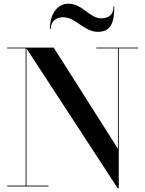

<svg xmlns="http://www.w3.org/2000/svg" viewBox="-20 -1007 785 1037"><path d="M321.5 -914C388.5 -914 435 -835 508 -835C574.5 -835 597.5 -877 597.5 -972H593C593 -927.5 568 -908 525.5 -908C465.5 -908 425 -987 349 -987C292.5 -987 249.5 -935 249.5 -850H254C254 -894.5 286 -914 321.5 -914ZM19 -4.5V0H241.5V-4.5H123V-745.5L616 10H621.5V-745.5H726.5V-750H500V-745.5H617V-203.5L270 -750H19V-745.5H118.5V-4.5Z"/></svg>

Font: Bodoni* 36pt Medium
Style: Regular
Weight: 500
Version: Version 2.3